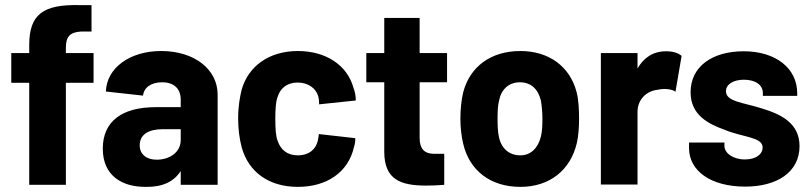

<svg xmlns="http://www.w3.org/2000/svg" viewBox="-20 -721 3166 749"><path d="M94 -545V-514H24V-398H94V0H237V-398H345V-514H237V-534C237 -578 252 -595 296 -598H337V-701H293C148 -705 94 -665 94 -545Z M685 -332V-303H588C456 -303 381 -248 381 -141C381 -35 457 9 550 8C615 9 659 -13 685 -54V0H829V-352C829 -450 739 -522 609 -522C485 -522 396 -455 393 -364L538 -348C541 -379 569 -400 612 -400C660 -400 685 -374 685 -332ZM525 -154C525 -196 559 -217 615 -217H685V-175C685 -127 642 -98 591 -98C553 -98 525 -118 525 -154Z M1142 8C1255 8 1339 -49 1361 -148C1365 -161 1366 -171 1366 -182L1224 -198C1222 -187 1222 -181 1220 -173C1213 -141 1188 -115 1141 -115C1100 -115 1074 -138 1063 -172C1056 -189 1054 -219 1054 -258C1054 -293 1056 -324 1062 -340C1072 -376 1099 -399 1141 -399C1183 -399 1212 -376 1221 -347C1224 -337 1225 -325 1225 -314L1368 -329C1368 -346 1365 -363 1359 -378C1335 -467 1251 -522 1142 -522C1030 -522 949 -463 923 -372C916 -344 909 -307 909 -259C909 -219 914 -179 923 -146C949 -51 1028 8 1142 8Z M1643 3C1665 3 1688 2 1713 0V-121H1671C1635 -122 1617 -141 1617 -183V-400H1724V-514H1617V-651H1479V-514H1409V-400H1479V-127C1480 -20 1543 3 1643 3Z M2010 8C2124 8 2205 -57 2230 -162C2237 -192 2239 -226 2239 -259C2239 -294 2237 -333 2229 -363C2203 -461 2122 -522 2010 -522C1895 -522 1813 -461 1787 -361C1780 -333 1776 -295 1776 -258C1776 -225 1780 -188 1787 -160C1811 -57 1892 8 2010 8ZM1921 -258C1921 -286 1922 -311 1927 -329C1935 -372 1965 -400 2008 -400C2051 -400 2079 -374 2090 -329C2093 -311 2096 -286 2096 -258C2096 -233 2095 -208 2090 -188C2079 -144 2051 -115 2010 -115C1965 -115 1935 -143 1926 -188C1922 -207 1921 -233 1921 -258Z M2324 -1H2467V-284C2467 -335 2504 -367 2547 -371C2576 -378 2607 -371 2615 -363L2639 -503C2629 -512 2610 -521 2578 -521C2526 -521 2490 -494 2467 -454V-514H2324Z M2887 7C3012 7 3099 -50 3099 -151C3099 -240 3028 -275 2952 -298C2881 -321 2812 -324 2812 -365C2812 -393 2842 -410 2882 -410C2928 -410 2956 -389 2956 -358V-347H3090V-357C3090 -455 3006 -521 2881 -521C2759 -521 2674 -462 2674 -361C2674 -273 2742 -238 2806 -215C2877 -185 2955 -187 2955 -146C2955 -119 2929 -99 2886 -99C2839 -99 2806 -124 2806 -152V-165H2668V-143C2668 -55 2752 7 2887 7Z"/></svg>

Font: Vanilla Cream Black
Style: Regular
Weight: 900
Designer: Jeremy Tribby, Jinavaṁso
Foundry: Tribby Type
Version: Version 1.422;Glyphs 3.1.2 (3151)